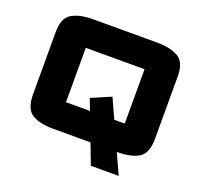

<svg xmlns="http://www.w3.org/2000/svg" viewBox="-142 -871 1243 1176"><g transform="rotate(20 480.0 -283.0)"><path d="M82.1 -555.5Q82.1 -648.3 133.7 -677.6Q185.3 -707 270 -707H688.6Q773.6 -707 825.5 -677.6Q877.5 -648.3 877.5 -555.5V-150.5Q877.5 -54.2 827.9 -23.6Q778.3 7 688.6 7H270Q180.3 7 131.2 -23.9Q82.1 -54.7 82.1 -150.5ZM288.3 -527.2V-172.8Q288.3 -172.8 288.3 -172.8Q288.3 -172.8 288.3 -172.8H671.3Q671.3 -172.8 671.3 -172.8Q671.3 -172.8 671.3 -172.8V-527.2Q671.3 -527.2 671.3 -527.2Q671.3 -527.2 671.3 -527.2H288.3Q288.3 -527.2 288.3 -527.2Q288.3 -527.2 288.3 -527.2ZM564.6 141 416.3 -247.4 544.3 -302.1 745.9 141Z"/></g></svg>

Font: Science Gothic
Style: Regular
Weight: 400
Designer: Thomas Phinney, Vassil Kateliev, Brandon Buerkle
Foundry: Font Detective LLC
Version: Version 1.018